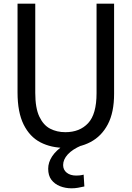

<svg xmlns="http://www.w3.org/2000/svg" viewBox="-20 -788 714 1040"><path d="M333 13Q257 13 199 -17Q141 -47 108 -113.5Q75 -180 75 -287V-768H171V-285Q171 -203 193 -156.5Q215 -110 251.5 -91Q288 -72 334 -72Q412 -72 457.5 -121Q503 -170 503 -283V-768H598V-280Q598 -179 564 -114.5Q530 -50 470 -18.5Q410 13 333 13ZM368 232Q334 232 305 220.5Q276 209 258.5 186Q241 163 241 126Q241 92 262 59.5Q283 27 329 -4L421 0Q372 21 347 48.5Q322 76 322 106Q322 132 341.5 147.5Q361 163 393 163Q402 163 412 162Q422 161 433 158L437 222Q420 226 402.5 229Q385 232 368 232Z"/></svg>

Font: Yaldevi Medium
Style: Regular
Weight: 500
Designer: Sol Matas, Rajitha Manaperi, Kosala Senevirathne
Foundry: Mooniak
Version: Version 1.100